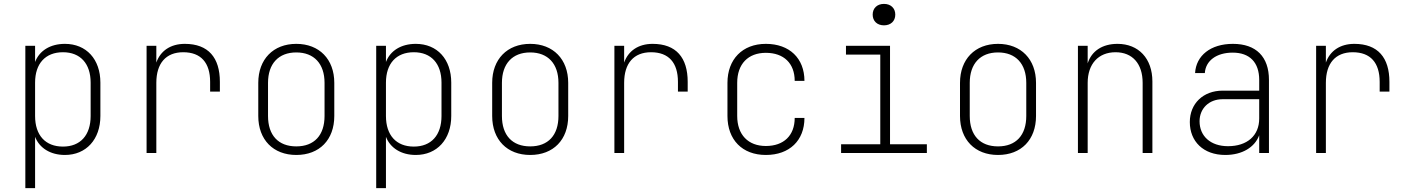

<svg xmlns="http://www.w3.org/2000/svg" viewBox="-20 -785 7240 985"><path d="M110 180H160V-83C182 -26 238 10 313 10C422 10 495 -70 495 -190V-361C495 -481 423 -560 313 -560C238 -560 182 -525 160 -467V-550H110ZM303 -33C213 -33 160 -91 160 -190V-361C160 -459 213 -517 303 -517C392 -517 445 -459 445 -361V-190C445 -91 392 -33 303 -33Z M732 0H782V-360C782 -460 831 -517 920 -517C1011 -517 1058 -463 1058 -365V-315H1108V-365C1108 -489 1049 -560 928 -560C855 -560 803 -524 782 -464V-550H732Z M1500 10C1619 10 1695 -68 1695 -190V-360C1695 -481 1618 -560 1500 -560C1382 -560 1305 -481 1305 -360V-190C1305 -68 1382 10 1500 10ZM1500 -34C1408 -34 1355 -91 1355 -190V-360C1355 -458 1409 -516 1500 -516C1591 -516 1645 -458 1645 -360V-190C1645 -91 1592 -34 1500 -34Z M1910 180H1960V-83C1982 -26 2038 10 2113 10C2222 10 2295 -70 2295 -190V-361C2295 -481 2223 -560 2113 -560C2038 -560 1982 -525 1960 -467V-550H1910ZM2103 -33C2013 -33 1960 -91 1960 -190V-361C1960 -459 2013 -517 2103 -517C2192 -517 2245 -459 2245 -361V-190C2245 -91 2192 -33 2103 -33Z M2700 10C2819 10 2895 -68 2895 -190V-360C2895 -481 2818 -560 2700 -560C2582 -560 2505 -481 2505 -360V-190C2505 -68 2582 10 2700 10ZM2700 -34C2608 -34 2555 -91 2555 -190V-360C2555 -458 2609 -516 2700 -516C2791 -516 2845 -458 2845 -360V-190C2845 -91 2792 -34 2700 -34Z M3132 0H3182V-360C3182 -460 3231 -517 3320 -517C3411 -517 3458 -463 3458 -365V-315H3508V-365C3508 -489 3449 -560 3328 -560C3255 -560 3203 -524 3182 -464V-550H3132Z M3909 10C4030 10 4107 -64 4107 -180H4057C4057 -90 4001 -36 3909 -36C3818 -36 3762 -94 3762 -190V-360C3762 -457 3818 -514 3909 -514C4001 -514 4057 -460 4057 -370H4107C4107 -486 4030 -560 3909 -560C3789 -560 3712 -481 3712 -360V-190C3712 -68 3788 10 3909 10Z M4515 -655C4550 -655 4573 -677 4573 -710C4573 -743 4550 -765 4515 -765C4480 -765 4457 -743 4457 -710C4457 -677 4480 -655 4515 -655ZM4295 0H4735V-45H4546V-550H4320V-505H4496V-45H4295Z M5100 10C5219 10 5295 -68 5295 -190V-360C5295 -481 5218 -560 5100 -560C4982 -560 4905 -481 4905 -360V-190C4905 -68 4982 10 5100 10ZM5100 -34C5008 -34 4955 -91 4955 -190V-360C4955 -458 5009 -516 5100 -516C5191 -516 5245 -458 5245 -360V-190C5245 -91 5192 -34 5100 -34Z M5510 0H5560V-360C5560 -457 5615 -517 5703 -517C5789 -517 5842 -459 5842 -360V0H5892V-367C5892 -485 5821 -560 5713 -560C5635 -560 5580 -523 5560 -460V-550H5510Z M6266 10C6352 10 6417 -29 6440 -91V0H6490V-375C6490 -494 6424 -560 6305 -560C6191 -560 6116 -500 6111 -410H6161C6165 -473 6220 -515 6304 -515C6391 -515 6440 -465 6440 -375V-320H6253C6152 -320 6084 -253 6084 -159C6084 -60 6153 10 6266 10ZM6280 -35C6190 -35 6134 -87 6134 -163C6134 -228 6182 -276 6252 -276H6440V-177C6440 -89 6378 -35 6280 -35Z M6732 0H6782V-360C6782 -460 6831 -517 6920 -517C7011 -517 7058 -463 7058 -365V-315H7108V-365C7108 -489 7049 -560 6928 -560C6855 -560 6803 -524 6782 -464V-550H6732Z"/></svg>

Font: JetBrains Mono Thin
Style: Regular
Weight: 100
Monospace: yes
Designer: Philipp Nurullin, Konstantin Bulenkov
Foundry: JetBrains
Version: Version 2.305